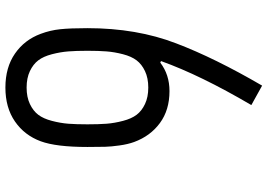

<svg xmlns="http://www.w3.org/2000/svg" viewBox="-159 -808 985 707"><g transform="rotate(-90 333.5 -454.5)"><path d="M562.5 -796.9Q575.5 -762.4 579.4 -725.3Q583.3 -688.2 583.3 -625Q583.3 -443.4 527.3 -298.2Q473.3 -156.2 371.7 18.2L300.1 -21.5Q410.2 -209 462.2 -354.2L456.4 -356.8Q412.1 -322.9 351.6 -322.9Q281.9 -322.9 234 -358.1Q186.2 -393.2 164.1 -453.1Q155.6 -476.6 151.4 -507.2Q147.1 -537.8 146.5 -559.9Q145.8 -582 145.8 -625Q145.8 -740.2 166.7 -796.9Q188.8 -856.8 239.6 -891.9Q290.4 -927.1 364.6 -927.1Q438.8 -927.1 489.6 -891.9Q540.4 -856.8 562.5 -796.9ZM425.1 -836.9Q399.7 -849 364.6 -849Q329.4 -849 304 -836.9Q278.6 -824.9 264.3 -806Q250 -787.1 241.9 -755.9Q233.7 -724.6 231.4 -695.6Q229.2 -666.7 229.2 -625Q229.2 -583.3 231.4 -554.4Q233.7 -525.4 241.9 -494.1Q250 -462.9 264.3 -444Q278.6 -425.1 304 -413.1Q329.4 -401 364.6 -401Q399.7 -401 425.1 -413.1Q450.5 -425.1 464.8 -444Q479.2 -462.9 487.3 -494.1Q495.4 -525.4 497.7 -554.4Q500 -583.3 500 -625Q500 -666.7 497.7 -695.6Q495.4 -724.6 487.3 -755.9Q479.2 -787.1 464.8 -806Q450.5 -824.9 425.1 -836.9Z"/></g></svg>

Font: TypoPRO Monoid
Style: Regular
Weight: 400
Width: 4
Monospace: yes
Designer: Andreas Larsen (@larsenwork)
Version: Version 0.61